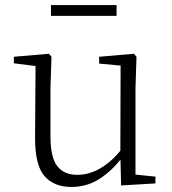

<svg xmlns="http://www.w3.org/2000/svg" viewBox="-20 -727 683 761"><path d="M263 14Q193 14 155.5 -30Q118 -74 119 -185L121 -478L140 -463L35 -476V-502L174 -514L184 -502L180 -377V-188Q180 -103 207 -68.5Q234 -34 286 -34Q334 -34 379.5 -61Q425 -88 463 -137L482 -103H464Q425 -51 375 -18.5Q325 14 263 14ZM460 8 457 -116V-117L458 -467L373 -475V-502L511 -514L521 -502L517 -377V-35L596 -27V0ZM182 -664V-707H442V-664Z"/></svg>

Font: Noto Serif JP ExtraLight
Style: Regular
Weight: 200
Designer: Ryoko NISHIZUKA  (kana & ideographs); Frank Grießhammer (Latin, Greek & Cyrillic); Wenlong ZHANG  (bopomofo); Sandoll Co
Foundry: Adobe
Version: Version 2.002-H1;hotconv 1.1.0;makeotfexe 2.6.0